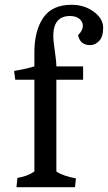

<svg xmlns="http://www.w3.org/2000/svg" viewBox="-20 -784 452 804"><path d="M124 -450H44L39 -487Q93 -496 124 -506V-565Q124 -655 161 -709.5Q198 -764 280 -764Q333 -764 372.5 -735Q412 -706 412 -668Q412 -630 395 -612.5Q378 -595 358 -595Q315 -595 307 -637Q327 -657 327 -675Q327 -693 312.5 -705Q298 -717 273 -717Q203 -717 203 -632Q203 -615 209.5 -571Q216 -527 216 -506H328V-450H216V-66Q241 -48 298 -37L294 0H49L53 -39Q96 -46 124 -66Z"/></svg>

Font: Cambo
Style: Regular
Weight: 400
Designer: Carolina Giovagnoli, Andres Torresi
Foundry: Carolina Giovagnoli, Andres Torresi
Version: Version 2.001